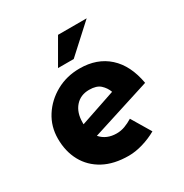

<svg xmlns="http://www.w3.org/2000/svg" viewBox="-155 -767 862 900"><g transform="rotate(-30 276.5 -316.5)"><path d="M287 12Q207 12 151.5 -18Q96 -48 67 -101Q38 -154 38 -223Q38 -289 72 -342Q106 -395 163 -426.5Q220 -458 290 -458Q384 -458 444.5 -403.5Q505 -349 523 -246L203 -144Q235 -107 290 -107Q313 -107 334.5 -115Q356 -123 377 -136L439 -32Q404 -12 363.5 0Q323 12 287 12ZM176 -222 368 -287Q359 -312 339 -330.5Q319 -349 279 -349Q232 -349 204 -317Q176 -285 176 -231Q176 -227 176 -222ZM437 -645 289 -510H204L282 -645Z"/></g></svg>

Font: Reem Kufi
Style: Bold
Weight: 700
Designer: Khaled Hosny
Version: Version 1.001